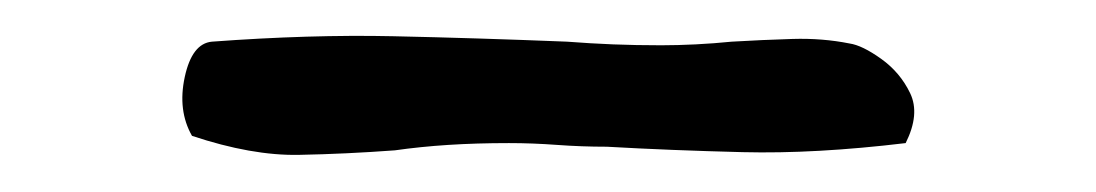

<svg xmlns="http://www.w3.org/2000/svg" viewBox="-20 -372 605 106"><path d="M480 -293Q430 -287 390 -288Q350 -289 315 -291Q301 -291 287.5 -292Q274 -293 261 -293Q243 -293 227.5 -292Q212 -291 198 -289Q171 -287 145 -286.5Q119 -286 86 -297Q78 -311 82 -329.5Q86 -348 97 -349Q151 -353 197 -352Q243 -351 293 -349Q306 -348 318.5 -347.5Q331 -347 345 -347Q354 -347 364 -347.5Q374 -348 384 -349Q401 -350 417.5 -350.5Q434 -351 449 -348Q456 -347 466.5 -339.5Q477 -332 482.5 -320.5Q488 -309 480 -293Z"/></svg>

Font: Yuji Mai
Style: Regular
Weight: 400
Designer: Kataoka Yuji
Foundry: Kinuta Font Factory
Version: Version 3.002